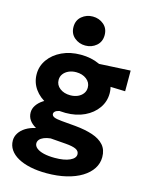

<svg xmlns="http://www.w3.org/2000/svg" viewBox="-143 -855 897 1167"><g transform="rotate(15 306.0 -271.5)"><path d="M266.5 225Q209.5 225 163.8 215.2Q118 205.5 85.2 187.2Q52.5 169 35 143.2Q17.5 117.5 17.5 85.5Q17.5 60.5 31.5 38.5Q45.5 16.5 71.5 0.2Q97.5 -16 134 -24Q105.5 -40.5 91.8 -61Q78 -81.5 78 -107.5Q78 -131 92 -152.2Q106 -173.5 131 -190.2Q156 -207 189.5 -216.8Q223 -226.5 262.5 -226L292 -164.5Q264 -164.5 246 -161Q228 -157.5 219.5 -150.2Q211 -143 211 -134Q211 -122 225.2 -115.2Q239.5 -108.5 274.5 -105.5L361.5 -98Q425 -92 471.5 -76.5Q518 -61 543.5 -32Q569 -3 569 43Q569 82.5 547.5 115.8Q526 149 486.2 173.5Q446.5 198 390.8 211.5Q335 225 266.5 225ZM290.5 122Q350 122 384.5 106.2Q419 90.5 419 65.5Q419 45.5 398.5 35.2Q378 25 333.5 21.5L236.5 14Q212 16.5 194.8 23.8Q177.5 31 168.8 41.5Q160 52 160 65Q160 82 176 95Q192 108 221.2 115Q250.5 122 290.5 122ZM283 -159Q215 -159 163.2 -183.2Q111.5 -207.5 82.2 -249Q53 -290.5 53 -342.5Q53 -393 82.8 -434.5Q112.5 -476 164.5 -500.5Q216.5 -525 283 -525Q349 -525 400.8 -500.8Q452.5 -476.5 482.2 -435.2Q512 -394 512 -342.5Q512 -291.5 482.8 -249.8Q453.5 -208 402 -183.5Q350.5 -159 283 -159ZM283 -270Q309 -270 329.8 -279.2Q350.5 -288.5 362.5 -304.8Q374.5 -321 374.5 -342.5Q374.5 -374.5 348.2 -394.8Q322 -415 283 -415Q256.5 -415 235.8 -405.5Q215 -396 203 -379.8Q191 -363.5 191 -342.5Q191 -310.5 217.2 -290.2Q243.5 -270 283 -270ZM359.5 -387.5 297.5 -494 599.5 -510V-380ZM293 -585.5Q253.5 -585.5 224.2 -610.2Q195 -635 195 -677Q195 -719 224.2 -743.5Q253.5 -768 293 -768Q333 -768 362 -743.5Q391 -719 391 -677Q391 -635 362 -610.2Q333 -585.5 293 -585.5Z"/></g></svg>

Font: Geologica Cursive
Style: Bold
Weight: 700
Designer: Sindre Bremnes, Frode Helland
Foundry: Monokrom Skriftforlag AS
Version: Version 1.010;gftools[0.9.28]